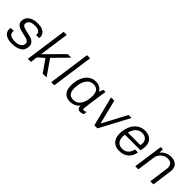

<svg xmlns="http://www.w3.org/2000/svg" viewBox="240 -1911 3113 3113"><g transform="rotate(45 1796.0 -355.0)"><path d="M483 -399Q483 -379 479 -367H409Q412 -382 412 -389Q412 -418 385.5 -440Q359 -462 292 -462Q212 -462 183 -432.5Q154 -403 154 -374Q154 -339 186 -324Q218 -309 285 -295Q341 -284 377 -271.5Q413 -259 438 -232.5Q463 -206 463 -161Q463 -71 399 -30.5Q335 10 233 10H224Q157 10 114.5 -9Q72 -28 53 -57.5Q34 -87 34 -119Q34 -140 39 -158H109Q106 -145 106 -132Q106 -91 143 -70Q180 -49 243 -49Q309 -49 349.5 -76Q390 -103 390 -148Q390 -175 372 -191Q354 -207 327.5 -215.5Q301 -224 255 -233Q198 -245 164 -256.5Q130 -268 105.5 -293.5Q81 -319 81 -364Q81 -434 138.5 -477.5Q196 -521 301 -521H308Q365 -521 404.5 -504Q444 -487 463.5 -459Q483 -431 483 -399Z M688 -205 993 -511H1074L833 -267L1018 0H929L781 -212L676 -119L660 0H589L690 -720H761Z M1297 -720 1196 0H1125L1226 -720Z M1778 -443H1784L1811 -511H1859Q1799 -106 1799 -74Q1799 -49 1822 -49Q1833 -49 1847 -53.5Q1861 -58 1872 -65L1865 -9Q1835 10 1795 10Q1763 10 1746 -8Q1729 -26 1729 -55L1730 -67Q1664 10 1559 10Q1481 10 1434 -40Q1387 -90 1387 -190Q1387 -282 1416 -357.5Q1445 -433 1500.5 -477Q1556 -521 1631 -521Q1683 -521 1721 -500Q1759 -479 1778 -443ZM1464 -273Q1458 -233 1458 -195Q1458 -49 1579 -49Q1647 -49 1689.5 -95Q1732 -141 1747 -216Q1758 -271 1758 -315Q1758 -462 1636 -462Q1562 -462 1519.5 -408Q1477 -354 1464 -273Z M2163 -95H2167L2387 -511H2456L2184 0H2114L1985 -511H2060Z M2944 -348Q2944 -333 2940.5 -301Q2937 -269 2932 -243H2572Q2568 -218 2568 -197Q2568 -127 2602 -88Q2636 -49 2698 -49Q2767 -49 2807 -89.5Q2847 -130 2856 -189H2924Q2911 -96 2848.5 -43Q2786 10 2692 10H2688Q2600 10 2548.5 -43Q2497 -96 2497 -192Q2497 -278 2526.5 -353Q2556 -428 2615.5 -474.5Q2675 -521 2761 -521H2767Q2846 -521 2895 -474.5Q2944 -428 2944 -348ZM2582 -301H2870Q2874 -326 2874 -345Q2874 -401 2840.5 -431.5Q2807 -462 2754 -462Q2691 -462 2645.5 -421Q2600 -380 2582 -301Z M3518 -374Q3518 -363 3512 -318.5Q3506 -274 3494 -187L3468 0H3397L3419 -160Q3432 -254 3438.5 -300Q3445 -346 3445 -355Q3445 -409 3416.5 -435.5Q3388 -462 3335 -462Q3295 -462 3258 -442Q3221 -422 3196.5 -387Q3172 -352 3166 -309L3123 0H3052L3124 -511H3174V-435Q3210 -477 3258 -499Q3306 -521 3356 -521Q3429 -521 3473.5 -484Q3518 -447 3518 -374Z"/></g></svg>

Font: Chivo Light Italic
Style: Regular
Weight: 300
Italic angle: -8.05°
Designer: Hector Gatti
Foundry: Omnibus-Type
Version: Version 1.007